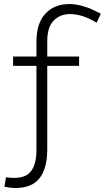

<svg xmlns="http://www.w3.org/2000/svg" viewBox="-20 -753 521 954"><path d="M328.1 -683.1Q278.3 -683.1 246.6 -650.6Q214.8 -618.2 214.8 -547.9V-472.2H373V-425.8H214.8V-11.2Q214.8 83 176.8 132.1Q138.7 181.2 56.2 181.2Q32.7 181.2 2 174.8L9.8 127.9Q31.2 130.9 51.8 130.9Q110.4 130.9 135.7 95.5Q161.1 60.1 161.1 -8.8V-425.8H44.9V-472.2H161.1V-544.9Q161.1 -638.2 205.8 -685.5Q250.5 -732.9 325.2 -732.9Q353 -732.9 383.3 -724.9Q413.6 -716.8 432.6 -708.3Q451.7 -699.7 481 -685.1L460 -640.1Q389.6 -683.1 328.1 -683.1Z"/></svg>

Font: BioRhyme Light
Style: Regular
Weight: 300
Designer: Aoife Mooney
Foundry: Aoife Mooney Type
Version: Version 1.500;PS 001.500;hotconv 1.0.88;makeotf.lib2.5.64775